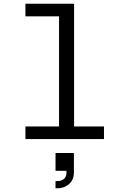

<svg xmlns="http://www.w3.org/2000/svg" viewBox="-20 -749 658 1034"><path d="M379 -729V-68H540V0H117V-68H298V-661H117V-729ZM279 171V75H378V180Q378 219 352 242Q326 265 288 265H279V226H290Q312 226 325 214Q338 202 338 182V171Z"/></svg>

Font: Fragment Mono SC
Style: Regular
Weight: 400
Monospace: yes
Designer: Wei Huang based on Nimbus Sans by URW Studio, based on Helvetica by Max Miedinger.
Foundry: Wei Huang
Version: Version 1.012; ttfautohint (v1.8.4.7-5d5b)